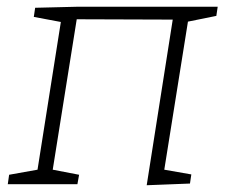

<svg xmlns="http://www.w3.org/2000/svg" viewBox="-20 -545 667 568"><path d="M414 3 491 -487 207 -488 136 -43 214 -28 209 0H3L7 -28L91 -43L160 -480L80 -495L84 -522L206 -525H624L620 -498L536 -481L466 -43L546 -29L542 -2Z"/></svg>

Font: Bitter Light
Style: Italic
Weight: 300
Italic angle: -9°
Designer: Sol Matas, and Bitter project Authors
Foundry: Sol Matas
Version: Version 2.001